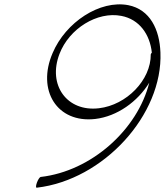

<svg xmlns="http://www.w3.org/2000/svg" viewBox="-20 -849 767 894"><path d="M727 -605C723 -711 679 -805 577 -825C445 -850 286 -746 225 -602C150 -428 246 -275 423 -295C526 -307 621 -376 675 -464C621 -247 407 -52 169 -25C165 -24 157 -13 152 1C147 15 146 25 151 25C462 -11 739 -315 727 -605ZM682 -596C683 -476 569 -360 441 -345C292 -327 201 -453 257 -598C302 -716 433 -797 545 -775C629 -759 678 -689 687 -604C685 -602 683 -599 682 -596Z"/></svg>

Font: Nupuram Thin Italic
Style: Regular
Weight: 100
Designer: Santhosh Thottingal (santhosh.thottingal@gmail.com)
Foundry: SMC
Version: Version 1.000